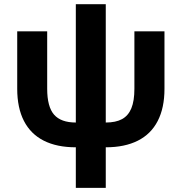

<svg xmlns="http://www.w3.org/2000/svg" viewBox="-20 -696 870 920"><path d="M62.5 -270.5V-545.9H206.1V-270.5Q206.1 -184.6 239 -146.7Q272 -108.9 343.3 -108.9H486.8Q534.7 -108.9 564.7 -125.2Q594.7 -141.6 609.4 -177Q624 -212.4 624 -270.5V-545.9H768.1V-270.5Q768.1 -179.2 735.8 -116.5Q703.6 -53.7 640.6 -22Q577.6 9.8 486.8 9.8H343.3Q252.4 9.8 189.7 -22Q127 -53.7 94.7 -116.5Q62.5 -179.2 62.5 -270.5ZM343.3 -675.8H486.8V204.1H343.3Z"/></svg>

Font: Inter RS Variable
Style: Regular
Weight: 400
Designer: Rasmus Andersson (customised by Maria Ramos and Noel Pretorius)
Foundry: rsms
Version: Version 3.001;Glyphs 3.2.3 (3260)